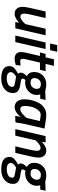

<svg xmlns="http://www.w3.org/2000/svg" viewBox="1082 -1814 963 3168"><g transform="rotate(90 1564.0 -229.5)"><path d="M212 11Q151 11 121.5 -25.5Q92 -62 92 -123Q92 -160 112 -251L169 -500H277L222 -259Q204 -187 204 -148Q204 -83 256 -83Q277 -83 307 -103.5Q337 -124 357 -145L377 -166L454 -500H562L447 0H343L354 -66Q346 -57 333 -44.5Q320 -32 282.5 -10.5Q245 11 212 11Z M566 0 681 -500H789L674 0ZM697 -574 724 -691H834L807 -574Z M950 -118Q950 -81 989 -81L1061 -87L1052 -8Q1000 11 947.5 11Q895 11 866.5 -17Q838 -45 838 -88.5Q838 -132 853 -194L903 -407H845L869 -500H926L957 -637H1066L1034 -500H1154L1131 -407H1012L960 -185Q950 -143 950 -118Z M1279 232Q1070 232 1070 98Q1070 49 1105 16Q1140 -17 1196 -45Q1178 -63 1178 -88.5Q1178 -114 1192.5 -138Q1207 -162 1221 -176L1236 -190Q1167 -227 1167 -311Q1167 -395 1223 -453Q1279 -511 1372 -511Q1412 -511 1465 -498L1482 -494L1629 -500L1608 -411H1537Q1546 -388 1546 -352Q1546 -276 1488 -219Q1430 -162 1336 -162L1298 -167Q1276 -138 1276 -121Q1276 -104 1294.5 -97.5Q1313 -91 1376 -82.5Q1439 -74 1477 -46.5Q1515 -19 1515 40Q1515 124 1449 178Q1383 232 1279 232ZM1412 52Q1412 28 1394 18.5Q1376 9 1319.5 0.5Q1263 -8 1245 -13Q1217 1 1193.5 25Q1170 49 1170 76Q1170 103 1194.5 122Q1219 141 1274 141Q1329 141 1370.5 119Q1412 97 1412 52ZM1344 -251Q1390 -251 1418 -283Q1446 -315 1446 -354Q1446 -422 1367 -422Q1323 -422 1295.5 -390.5Q1268 -359 1268 -318Q1268 -251 1344 -251Z M1753 11Q1684 11 1651 -33.5Q1618 -78 1618 -145.5Q1618 -213 1633.5 -273Q1649 -333 1678 -387.5Q1707 -442 1757.5 -476.5Q1808 -511 1871 -511Q1927 -511 2059 -489L2101 -482L2026 -158L1999 -2L1892 2Q1903 -70 1907 -89Q1860 -27 1800 0Q1776 11 1753 11ZM1977 -404Q1909 -419 1869 -419Q1829 -419 1794 -374Q1728 -291 1728 -156Q1728 -119 1741.5 -100.5Q1755 -82 1783.5 -82Q1812 -82 1846 -108.5Q1880 -135 1903 -162L1926 -189Z M2460 -511Q2521 -511 2550.5 -474.5Q2580 -438 2580 -385.5Q2580 -333 2559 -249L2502 0H2394L2450 -241Q2468 -325 2468 -355Q2468 -385 2456.5 -401Q2445 -417 2419.5 -417Q2394 -417 2364 -396.5Q2334 -376 2314 -355L2295 -334L2218 0H2110L2225 -500H2329L2318 -434Q2326 -443 2339 -455.5Q2352 -468 2389.5 -489.5Q2427 -511 2460 -511Z M2778 232Q2569 232 2569 98Q2569 49 2604 16Q2639 -17 2695 -45Q2677 -63 2677 -88.5Q2677 -114 2691.5 -138Q2706 -162 2720 -176L2735 -190Q2666 -227 2666 -311Q2666 -395 2722 -453Q2778 -511 2871 -511Q2911 -511 2964 -498L2981 -494L3128 -500L3107 -411H3036Q3045 -388 3045 -352Q3045 -276 2987 -219Q2929 -162 2835 -162L2797 -167Q2775 -138 2775 -121Q2775 -104 2793.5 -97.5Q2812 -91 2875 -82.5Q2938 -74 2976 -46.5Q3014 -19 3014 40Q3014 124 2948 178Q2882 232 2778 232ZM2911 52Q2911 28 2893 18.5Q2875 9 2818.5 0.5Q2762 -8 2744 -13Q2716 1 2692.5 25Q2669 49 2669 76Q2669 103 2693.5 122Q2718 141 2773 141Q2828 141 2869.5 119Q2911 97 2911 52ZM2843 -251Q2889 -251 2917 -283Q2945 -315 2945 -354Q2945 -422 2866 -422Q2822 -422 2794.5 -390.5Q2767 -359 2767 -318Q2767 -251 2843 -251Z"/></g></svg>

Font: Titillium Web SemiBold
Style: Italic
Weight: 600
Italic angle: -13°
Version: Version 1.002;PS 57.000;hotconv 1.0.70;makeotf.lib2.5.55311